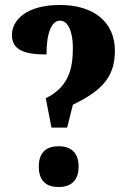

<svg xmlns="http://www.w3.org/2000/svg" viewBox="-20 -744 520 772"><path d="M164 -349 187 -231H250L273 -323C389 -379 442 -434 442 -540C442 -656 356 -724 221 -724C87 -724 28 -664 28 -603C28 -543 78 -525 167 -525C167 -612 187 -661 222 -661C254 -661 273 -615 273 -552C273 -471 258 -395 164 -349ZM216 8C259 8 296 -12 296 -74C296 -136 259 -156 216 -156C171 -156 136 -136 136 -74C136 -12 171 8 216 8Z"/></svg>

Font: Noto Serif Ethiopic ExtraCondensed Black
Style: Regular
Weight: 900
Width: 2
Designer: Monotype Design Team
Foundry: Monotype Imaging Inc.
Version: Version 2.102